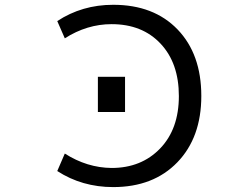

<svg xmlns="http://www.w3.org/2000/svg" viewBox="-20 -762 1040 794"><path d="M441.4 -662.1Q339.8 -662.1 248 -603.5L216.8 -674.8Q319.3 -742.2 448.2 -742.2Q616.2 -742.2 714.4 -640.1Q812.5 -538.1 812.5 -365.2Q812.5 -193.4 713.4 -90.8Q614.3 11.7 448.2 11.7Q319.3 11.7 216.8 -54.7L248 -127Q339.8 -68.4 441.4 -67.4Q564.5 -67.4 642.1 -147.9Q719.7 -228.5 719.7 -364.7Q719.7 -501 644 -581.5Q568.4 -662.1 441.4 -662.1ZM384.8 -298.8V-444.3H497.1V-298.8Z"/></svg>

Font: GenEi Gothic M Regular
Style: Regular
Weight: 400
Designer: o_tamon (Modified); [Source Han Sans]
Ryoko NISHIZUKA  (kana & ideographs); Paul D. Hunt (Latin, Greek & Cyrillic); Wenl
Version: Version 1.1a;Original Version 1.004